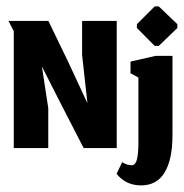

<svg xmlns="http://www.w3.org/2000/svg" viewBox="-20 -455 565 590"><path d="M413.3 114.7Q462.3 114.7 486.2 74.5Q510 34.3 510 -39V-283.3H457.7L381 -265.7V-230L405.3 -216.7V-15.7Q405.3 2 404 14.8Q402.7 27.7 400.8 34.8Q399 42 396 46.2Q393 50.3 390.5 51.5Q388 52.7 384.7 52.7Q370 52.7 355.3 43.3L338.3 79.3Q367 114.7 413.3 114.7ZM455.3 -314H468L525 -369V-380.7L468 -435.3H455.3L400.7 -380.7V-369ZM128.3 0V-123L108.7 -251L157.7 -154.3L237 0H338.7V-390.7H232.3V-286L248.7 -137.7L190 -264L128.7 -390.7H6L22.3 -359.3V0Z"/></svg>

Font: Jomhuria
Style: Regular
Weight: 400
Designer: Arabic design by Kourosh Beigpour, Latin design by Eben Sorkin, engineering by Lasse Fister and Khaled Hosney
Version: Version 1.0010